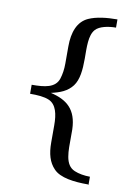

<svg xmlns="http://www.w3.org/2000/svg" viewBox="-91 -763 670 945"><g transform="rotate(10 243.5 -290.5)"><path d="M419 123V82C391 82 362 77 341 68C288 46 293 -25 293 -96V-132C290 -232 240 -272 158 -291C203 -301 239 -315 264 -348C288 -380 293 -429 293 -485C293 -543 289 -602 317 -633C336 -654 379 -663 418 -663V-704C364 -704 313 -698 275 -681C224 -658 203 -603 203 -531V-445C203 -417 199 -391 192 -369C176 -320 123 -314 58 -314V-269C96 -269 129 -267 154 -256C192 -239 202 -192 202 -137V-51C202 6 214 47 243 77C276 113 347 121 416 121Z"/></g></svg>

Font: Veleka
Style: Regular
Weight: 400
Designer: Stefan Peev, Context Ltd, 2016; SIL International, 1997-2014.
Foundry: Stefan Peev, Context Ltd, 2016
Version: Version 1.000